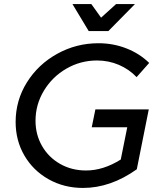

<svg xmlns="http://www.w3.org/2000/svg" viewBox="-20 -919 805 946"><path d="M450 -380H713L654 -85Q525 7 389 7Q295 7 219 -36Q143 -79 100 -153Q57 -227 57 -318Q57 -424 112.5 -513Q168 -602 262 -654Q356 -706 465 -706Q538 -706 603 -680.5Q668 -655 715 -609L653 -539Q616 -578 565.5 -599.5Q515 -621 458 -621Q377 -621 307.5 -581Q238 -541 196.5 -472.5Q155 -404 155 -324Q155 -256 187 -200Q219 -144 276 -111.5Q333 -79 404 -79Q489 -79 575 -133L607 -292H432ZM552 -899H645L514 -766H417L337 -899H430L478 -832Z"/></svg>

Font: Gontserrat
Style: Italic
Weight: 400
Italic angle: -11.3°
Designer: Julieta Ulanovsky
Foundry: Julieta Ulanovsky
Version: Version 6.001